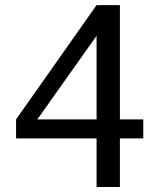

<svg xmlns="http://www.w3.org/2000/svg" viewBox="-20 -743 626 763"><path d="M128.4 -268.6H363.8V-600.6ZM456.5 -192.9V0H363.8V-192.9H43.9V-268.6L363.8 -722.7H456.5V-268.6H549.3V-192.9Z"/></svg>

Font: Andika Viet
Style: Regular
Weight: 400
Designer: Victor Gaultney, Annie Olsen, Julie Remington, Don Collingsworth, Eric Hays, Becca Hirsbrunner
Foundry: SIL International
Version: Version 5.000